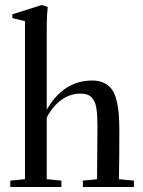

<svg xmlns="http://www.w3.org/2000/svg" viewBox="-20 -746 572 766"><path d="M21 0V-25.4L79.6 -31.2V-661.6L29.3 -673.8V-689L146.5 -726.1L170.4 -718.3Q166.5 -681.6 166.5 -642.1V-308.6Q233.9 -424.8 348.1 -424.8Q375 -424.8 394.3 -415.5Q413.6 -406.2 425.5 -390.4Q437.5 -374.5 444.3 -348.4Q451.2 -322.3 453.6 -293.5Q456.1 -264.6 456.1 -224.6Q456.1 -126.5 454.6 -31.2L514.2 -25.4V0H310.5V-25.4L367.2 -30.8Q368.7 -240.2 368.7 -242.7Q368.7 -265.6 367.9 -281Q367.2 -296.4 364.7 -312.7Q362.3 -329.1 357.7 -338.9Q353 -348.6 345.7 -356.9Q338.4 -365.2 327.1 -368.9Q315.9 -372.6 300.3 -372.6Q260.3 -372.6 225.3 -347.7Q190.4 -322.8 166.5 -277.3V-31.2L225.1 -25.4V0Z"/></svg>

Font: Elstob 18pt Medium
Style: Regular
Weight: 500
Designer: Peter S. Baker
Version: Version 1.015